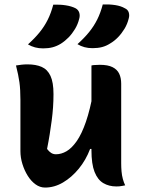

<svg xmlns="http://www.w3.org/2000/svg" viewBox="-20 -835 640 865"><path d="M220 -814Q251 -815 276.5 -811Q302 -807 320 -798Q333 -791 337 -778Q341 -765 337 -751Q331 -726 318 -704.5Q305 -683 289 -666.5Q273 -650 254 -638Q236 -627 217 -622Q198 -617 174 -617Q155 -617 138 -621.5Q121 -626 106 -635Q137 -663 158.5 -689.5Q180 -716 195 -746Q210 -776 220 -814ZM443 -815Q474 -816 499.5 -812Q525 -808 542 -798Q556 -792 560 -779Q564 -766 560 -752Q554 -727 541 -705.5Q528 -684 511.5 -667Q495 -650 476 -639Q459 -628 440 -623Q421 -618 397 -618Q377 -618 360.5 -622.5Q344 -627 329 -636Q360 -664 381.5 -690.5Q403 -717 418 -747Q433 -777 443 -815ZM104 -545Q142 -545 168 -533.5Q194 -522 207.5 -493Q221 -464 221 -411Q221 -381 219 -352Q217 -323 213 -292.5Q209 -262 204 -230.5Q199 -199 192 -164Q201 -152 210.5 -146Q220 -140 232 -140Q256 -140 279.5 -153.5Q303 -167 325.5 -199Q348 -231 367 -286Q386 -341 401 -424V-164H386Q367 -114 335 -75Q303 -36 264 -13Q225 10 183 10Q160 10 140 -4.5Q120 -19 105 -43Q90 -67 81 -96Q72 -125 72 -154Q72 -193 72 -231.5Q72 -270 72 -309Q72 -348 72 -386Q72 -432 67.5 -464.5Q63 -497 52 -540Q65 -542 77 -543.5Q89 -545 104 -545ZM430 -543Q466 -543 487 -532.5Q508 -522 517 -503Q526 -484 526 -458Q526 -392 526 -331Q526 -270 526 -213Q526 -156 526 -99Q526 -81 527.5 -63Q529 -45 533.5 -28.5Q538 -12 544 0Q538 1 531 2.5Q524 4 517.5 4.5Q511 5 504 5Q471 5 445.5 -10Q420 -25 406 -60.5Q392 -96 392 -158Q392 -224 392 -290.5Q392 -357 392 -420.5Q392 -484 392 -540Q400 -542 406 -542Q412 -542 417.5 -542.5Q423 -543 430 -543Z"/></svg>

Font: Recursive Casual
Style: Bold
Weight: 700
Version: Version 1.085